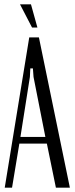

<svg xmlns="http://www.w3.org/2000/svg" viewBox="-20 -873 348 893"><path d="M116 -699H161L305 0H240L198 -205H70L36 0H2ZM119 -515 75 -236H191L136 -515L133 -555H121ZM129 -745 73 -853H124L154 -745Z"/></svg>

Font: Moniqa Paragraph
Style: Regular
Weight: 400
Designer: Rajesh Rajput
Foundry: Rajesh Rajput
Version: Version 1.000